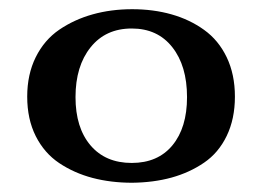

<svg xmlns="http://www.w3.org/2000/svg" viewBox="-20 -393 570 417"><path d="M267.1 3.9Q220.7 3.9 180.9 -6.6Q141.1 -17.1 108.6 -38.8Q76.2 -60.5 57.6 -97.4Q39.1 -134.3 39.1 -183.1Q39.1 -231.4 57.6 -268.8Q76.2 -306.2 108.6 -328.4Q141.1 -350.6 181.2 -361.8Q221.2 -373 267.1 -373Q313 -373 352.5 -361.8Q392.1 -350.6 423.3 -328.1Q454.6 -305.7 472.4 -268.6Q490.2 -231.4 490.2 -183.1Q490.2 -134.8 472.4 -97.9Q454.6 -61 423.1 -39.6Q391.6 -18.1 352.5 -7.3Q313.5 3.4 267.1 3.9ZM266.1 -39.1Q322.8 -39.1 354.5 -77.4Q386.2 -115.7 386.2 -182.1Q386.2 -250 354.2 -290.5Q322.3 -331.1 266.1 -331.1Q209.5 -331.1 176.8 -290.3Q144 -249.5 144 -182.1Q144 -115.7 176.5 -77.4Q209 -39.1 266.1 -39.1Z"/></svg>

Font: Wesal
Style: Regular
Weight: 400
Designer: Ahmed zaza
Foundry: Ahmed zaza
Version: Version 2.01